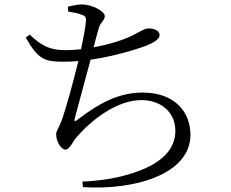

<svg xmlns="http://www.w3.org/2000/svg" viewBox="-20 -802 1040 865"><path d="M287 -750C312 -746 331 -742 347 -736C363 -731 369 -726 367 -706C366 -684 356 -631 345 -580C321 -578 298 -576 277 -576C212 -576 172 -590 114 -646L96 -633C153 -532 183 -524 267 -524C289 -524 311 -525 333 -527C314 -448 276 -306 255 -252C240 -216 233 -212 233 -196C233 -165 255 -128 275 -128C294 -128 309 -166 324 -183C396 -265 507 -351 618 -351C701 -351 770 -300 770 -212C770 -141 724 -61 547 -13C494 2 428 13 351 16L354 41C582 56 838 -15 838 -195C838 -296 769 -385 622 -385C517 -385 428 -338 335 -267C313 -249 313 -254 319 -277L388 -533C498 -549 595 -580 636 -595C672 -609 699 -626 699 -643C699 -667 670 -674 649 -674C633 -674 613 -661 576 -642C534 -621 469 -601 402 -589C411 -624 417 -650 424 -672C432 -703 452 -709 452 -729C452 -752 394 -782 349 -782C329 -782 308 -777 286 -772Z"/></svg>

Font: Harano Aji Mincho K1
Style: Regular
Weight: 400
Foundry: Masamichi Hosoda
Version: HaranoAjiMinchoK1-Regular version 20230610;ttx 4.39.4